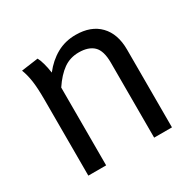

<svg xmlns="http://www.w3.org/2000/svg" viewBox="-130 -717 874 859"><g transform="rotate(-30 307.5 -287.0)"><path d="M525 -402V0H433V-387Q433 -449 407 -474Q381 -499 331 -499Q286 -499 251.5 -474.5Q217 -450 185 -402V-127V0H93V-172V-392Q93 -454 87.5 -490.5Q82 -527 71 -555L158 -567Q165 -555 171.5 -532Q178 -509 182 -481Q216 -525 260 -549.5Q304 -574 358 -574Q437 -574 481 -528.5Q525 -483 525 -402Z"/></g></svg>

Font: FiraGO
Style: Regular
Weight: 400
Designer: bBox Type
Foundry: bBox Type GmbH
Version: Version 1.001;April 20, 2020;FontCreator 12.0.0.2555 64-bit